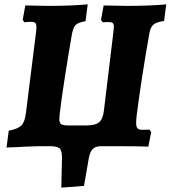

<svg xmlns="http://www.w3.org/2000/svg" viewBox="-20 -670 782 880"><path d="M562 -643Q665 -643 742 -650L732 -574Q697 -569 683 -557Q669 -545 664 -514Q628 -309 607 -146Q604 -121 604 -106Q604 -88 610.5 -81.5Q617 -75 634 -75L665 -76L673 -65L660 2Q606 0 518 0H443Q418 0 405 13Q392 26 387 55L365 182L261 190L264 58Q265 22 254 11Q243 0 207 0H160L99 2Q86 3 64.5 4Q43 5 10 6L20 -71Q62 -79 78 -95Q94 -111 99 -153L145 -521L147 -545Q147 -560 141.5 -565Q136 -570 121 -570Q110 -570 92 -568L84 -579L96 -645Q170 -643 202 -643Q301 -643 382 -650L372 -573Q337 -567 325.5 -554.5Q314 -542 308 -504Q293 -417 276.5 -311.5Q260 -206 253 -142Q252 -135 252 -124Q252 -106 261 -100.5Q270 -95 296 -95H376Q416 -95 433.5 -109Q451 -123 456 -161L500 -525Q502 -543 502 -547Q502 -560 496.5 -564.5Q491 -569 475 -569Q461 -569 451 -568L443 -579L455 -645Q529 -643 562 -643Z"/></svg>

Font: Alegreya ExtraBold
Style: Italic
Weight: 800
Italic angle: -7°
Designer: Juan Pablo del Peral
Foundry: Huerta Tipografica
Version: Version 2.007; ttfautohint (v1.6)